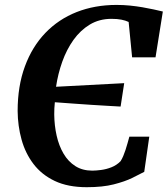

<svg xmlns="http://www.w3.org/2000/svg" viewBox="-20 -772 698 800"><path d="M341.5 8Q263 8 208.2 -18Q153.5 -44 119.5 -88.8Q85.5 -133.5 69.8 -190.5Q54 -247.5 53.5 -309.5Q53.5 -413.5 83.8 -495.5Q114 -577.5 169 -634.8Q224 -692 299.5 -721.8Q375 -751.5 465.5 -751.5Q494 -751.5 521.2 -748.8Q548.5 -746 573.2 -741.8Q598 -737.5 619.8 -732.8Q641.5 -728 658.5 -724L628 -533H530.5L516 -680.5Q503.5 -686.5 486.2 -690Q469 -693.5 444.5 -693.5Q394 -693.5 354.5 -669.8Q315 -646 286.2 -605.8Q257.5 -565.5 239.5 -515Q221.5 -464.5 213.5 -410.5L497.5 -425.5L482.5 -328Q461 -329 429.2 -331Q397.5 -333 360 -335.2Q322.5 -337.5 283.5 -340.5Q244.5 -343.5 208.5 -346Q207 -333 206.5 -320.2Q206 -307.5 206 -295Q206.5 -249 216 -206.8Q225.5 -164.5 244.8 -131.8Q264 -99 293.8 -80Q323.5 -61 364.5 -61Q379.5 -61 401 -63.8Q422.5 -66.5 444.2 -75Q466 -83.5 482.5 -100.5Q488.5 -110 493.5 -121.8Q498.5 -133.5 502.8 -146.8Q507 -160 511.2 -174.5Q515.5 -189 519 -202.5H602L581 -56Q561.5 -45.5 530.8 -30.5Q500 -15.5 454 -3.8Q408 8 341.5 8Z"/></svg>

Font: Merriweather 20pt
Style: Bold Italic
Weight: 700
Italic angle: -7.8°
Version: Version 2.101